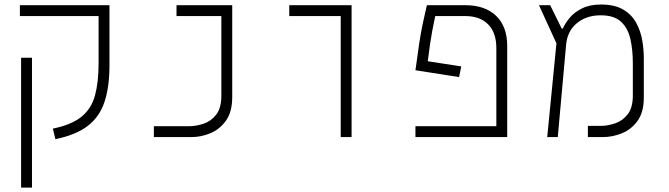

<svg xmlns="http://www.w3.org/2000/svg" viewBox="-20 -609 2970 853"><path d="M418 -585.9H466.3V-318.4Q466.3 -222.2 444.1 -155.8Q421.9 -89.4 369.4 -49.3Q316.9 -9.3 226.1 9.3L214.8 -37.6Q298.3 -54.7 342.3 -90.6Q386.2 -126.5 402.1 -185.1Q418 -243.7 418 -328.1V-537.6H68.4V-585.9ZM122.1 224.6H73.7V-352.5H122.1Z M663.6 0V-48.3H820.8Q851.1 -48.3 884.3 -59.3Q917.5 -70.3 940.4 -99.6Q963.4 -128.9 963.4 -183.6V-537.6H764.2V-585.9H1011.7V-177.7Q1011.7 -111.8 983.9 -73Q956.1 -34.2 914.6 -17.1Q873 0 831.5 0Z M1493.7 0V-537.6H1265.1V-585.9H1542V0Z M2029.3 -314 2019.5 -266.6 1825.7 -296.9Q1835 -367.2 1842.5 -416.5Q1850.1 -465.8 1858.4 -505.4Q1866.7 -544.9 1876.5 -585.9H2047.4Q2134.8 -585.9 2184.1 -538.6Q2233.4 -491.2 2233.4 -404.8V0H1825.7V-48.3H2185.1V-395Q2185.1 -463.9 2148.7 -500.7Q2112.3 -537.6 2047.4 -537.6H1913.6Q1909.2 -518.6 1900.1 -470.7Q1891.1 -422.9 1880.4 -336.9Z M2411.1 0 2452.1 -416.5 2374.5 -585.9H2424.3L2475.6 -481.9H2480.5Q2490.7 -505.9 2511.5 -530.5Q2532.2 -555.2 2566.4 -572Q2600.6 -588.9 2649.9 -588.9Q2711.4 -588.9 2749.3 -566.2Q2787.1 -543.5 2806.6 -507.3Q2826.2 -471.2 2833.3 -429.9Q2840.3 -388.7 2840.3 -352.1V-175.8Q2840.3 -110.4 2812.3 -71.8Q2784.2 -33.2 2742.4 -16.6Q2700.7 0 2659.2 0H2591.8V-49.8H2648.9Q2679.2 -49.8 2712.4 -60.8Q2745.6 -71.8 2768.6 -101.1Q2791.5 -130.4 2791.5 -185.1V-327.1Q2791.5 -387.7 2780.5 -436Q2769.5 -484.4 2738.8 -512.7Q2708 -541 2648.9 -541Q2585.4 -541 2543 -506.1Q2500.5 -471.2 2495.1 -410.6L2458 0Z"/></svg>

Font: Cascadia Mono ExtraLight
Style: Regular
Weight: 200
Monospace: yes
Designer: Aaron Bell
Foundry: Saja Typeworks
Version: Version 2404.023; ttfautohint (v1.8.4)